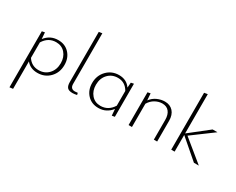

<svg xmlns="http://www.w3.org/2000/svg" viewBox="-125 -1246 2536 2066"><g transform="rotate(30 1143.0 -212.5)"><path d="M289 -414Q374 -414 426.5 -357.5Q479 -301 479 -214Q479 -119 418.5 -57Q358 5 267 5Q178 5 128 -57V284L86 289V-407L121 -414L127 -334Q189 -414 289 -414ZM264 -27Q339 -27 387 -78.5Q435 -130 435 -211Q435 -286 392.5 -334.5Q350 -383 280 -383Q183 -383 128 -293V-101Q176 -27 264 -27Z M704 4Q657 4 638.5 -17Q620 -38 620 -84V-708L661 -714V-85Q661 -24 718 -24Q732 -24 752 -27L758 -3Q725 4 704 4Z M1192 -407 1227 -414V-3L1192 3L1186 -77Q1123 4 1024 4Q939 4 886 -52.5Q833 -109 833 -197Q833 -290 893.5 -352.5Q954 -415 1044 -415Q1138 -415 1187 -343ZM1032 -27Q1129 -27 1185 -117V-300Q1138 -383 1048 -383Q974 -383 926 -332Q878 -281 878 -200Q878 -125 920.5 -76Q963 -27 1032 -27Z M1613 -415Q1678 -415 1716 -373Q1754 -331 1754 -257V0H1713V-244Q1713 -310 1683.5 -346.5Q1654 -383 1599 -383Q1555 -383 1512 -359.5Q1469 -336 1441 -289V0H1399V-407L1434 -414L1440 -330Q1472 -373 1519 -394Q1566 -415 1613 -415Z M2272 0H2211L1971 -207V0H1929V-707L1971 -714V-226L2206 -411H2266L2005 -218Z"/></g></svg>

Font: EauTestInfant Light
Style: Regular
Weight: 300
Designer: Christian Thalmann (Catharsis Fonts)
Version: Version 0.001;PS 000.001;hotconv 1.0.88;makeotf.lib2.5.64775